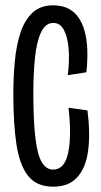

<svg xmlns="http://www.w3.org/2000/svg" viewBox="-20 -690 377 720"><path d="M180 10Q117 10 85 -31Q53 -72 41.5 -149.5Q30 -227 30 -337Q30 -400 35.5 -459.5Q41 -519 56.5 -566.5Q72 -614 101.5 -642Q131 -670 180 -670Q254 -670 285.5 -605.5Q317 -541 304 -419L234 -408Q241 -461 237.5 -505.5Q234 -550 220 -577Q206 -604 180 -604Q150 -604 133.5 -568Q117 -532 111 -472Q105 -412 105 -342Q105 -233 113 -170Q121 -107 137.5 -80.5Q154 -54 179 -54Q222 -54 235.5 -116.5Q249 -179 237 -286L308 -276Q319 -189 310.5 -125Q302 -61 270 -25.5Q238 10 180 10Z"/></svg>

Font: Bricolage Grotesque 96pt Condensed Light
Style: Regular
Weight: 300
Width: 3
Designer: Mathieu Triay
Foundry: Atelier Triay
Version: Version 1.001; ttfautohint (v1.8.4.7-5d5b);gftools[0.9.33.de